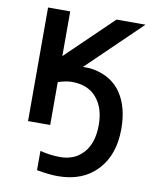

<svg xmlns="http://www.w3.org/2000/svg" viewBox="-87 -617 735 917"><g transform="rotate(10 280.5 -158.5)"><path d="M71.3 0V-550.8H178.7V-334L403.3 -550.8H543.9L284.2 -299.8Q311.5 -301.8 337.9 -296.9Q426.8 -279.3 471.7 -212.4Q516.6 -145.5 516.6 -40Q516.6 85.9 446.8 160.2Q377 234.4 255.9 234.4Q214.8 234.4 154.3 223.6V129.9Q203.1 142.6 252 142.6Q322.3 142.6 364.7 94.7Q407.2 46.9 407.2 -40Q407.2 -123 365.2 -171.9Q323.2 -220.7 246.1 -220.7Q216.8 -220.7 178.7 -208V0Z"/></g></svg>

Font: Gothic A1 SemiBold
Style: Regular
Weight: 600
Version: Version 2.50